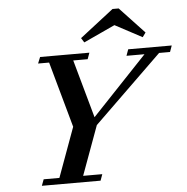

<svg xmlns="http://www.w3.org/2000/svg" viewBox="-58 -934 967 991"><g transform="rotate(-5 425.0 -438.5)"><path d="M720.7 -741.7 704.1 -718.8 564 -793.5 401.4 -718.3 386.7 -741.7 561.5 -877.4H593.3ZM118.7 0 130.9 -32.7H212.4L306.2 -289.6L211.4 -630.4H154.3L167.5 -663.1H422.9L411.1 -630.4H336.4L420.4 -329.1L705.6 -630.4H612.3L624 -663.1H849.6L837.9 -630.4H781.2L428.7 -287.6L335.4 -32.7H434.6L422.9 0Z"/></g></svg>

Font: Elstob 10pt SemiBold
Style: Italic
Weight: 600
Italic angle: -20°
Designer: Peter S. Baker
Version: Version 1.015